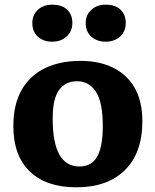

<svg xmlns="http://www.w3.org/2000/svg" viewBox="-20 -786 664 820"><path d="M306 14Q178 14 107.5 -53.5Q37 -121 37 -247Q37 -340 72.5 -402Q108 -464 172.5 -495Q237 -526 324 -526Q403 -526 462 -497.5Q521 -469 554.5 -412Q588 -355 588 -268Q588 -133 513.5 -59.5Q439 14 306 14ZM319 -75Q372 -75 395.5 -118Q419 -161 419 -247Q419 -350 389.5 -394.5Q360 -439 309 -439Q260 -439 232.5 -402Q205 -365 205 -279Q205 -75 319 -75ZM431 -608Q394 -608 370 -629.5Q346 -651 346 -688Q346 -722 370 -744Q394 -766 431 -766Q473 -766 495 -744.5Q517 -723 517 -688Q517 -652 493 -630Q469 -608 431 -608ZM203 -608Q165 -608 141.5 -629.5Q118 -651 118 -688Q118 -722 141.5 -744Q165 -766 203 -766Q245 -766 267 -744.5Q289 -723 289 -688Q289 -652 264.5 -630Q240 -608 203 -608Z"/></svg>

Font: Literata 12pt
Style: Bold
Weight: 700
Designer: Latin by Veronika Burian and Jose Scaglione. Greek by Irene Vlachou. Cyrillic by Vera Evstafieva.
Foundry: TypeTogether
Version: Version 3.002